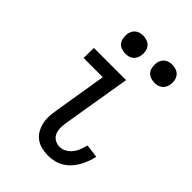

<svg xmlns="http://www.w3.org/2000/svg" viewBox="-217 -829 933 933"><g transform="rotate(45 250.0 -362.0)"><path d="M290 8Q267 8 245.5 3Q224 -2 206.5 -14.5Q189 -27 178 -45.5Q167 -64 162 -85.5Q157 -107 158 -130Q159 -153 163 -175L208 -450H76L77 -520H298L239 -164Q236 -146 236.5 -128Q237 -110 244 -94.5Q251 -79 266 -70.5Q281 -62 299 -62Q317 -62 333.5 -71.5Q350 -81 361.5 -96Q373 -111 379.5 -128.5Q386 -146 390 -163L459 -154Q455 -134 447.5 -114Q440 -94 429.5 -75.5Q419 -57 404 -40.5Q389 -24 370.5 -13Q352 -2 331.5 3Q311 8 290 8ZM404 -608Q390 -608 376 -613.5Q362 -619 354 -630Q346 -641 344 -655.5Q342 -670 344 -685Q346 -695 351 -704.5Q356 -714 365 -720.5Q374 -727 384 -729.5Q394 -732 405 -732Q419 -732 433 -726.5Q447 -721 455 -710Q463 -699 465.5 -684.5Q468 -670 465 -655Q463 -645 458 -635.5Q453 -626 444 -619.5Q435 -613 425 -610.5Q415 -608 404 -608ZM204 -608Q190 -608 176 -613.5Q162 -619 154 -630Q146 -641 144 -655.5Q142 -670 144 -685Q146 -695 151 -704.5Q156 -714 165 -720.5Q174 -727 184 -729.5Q194 -732 205 -732Q219 -732 233 -726.5Q247 -721 255 -710Q263 -699 265.5 -684.5Q268 -670 265 -655Q263 -645 258 -635.5Q253 -626 244 -619.5Q235 -613 225 -610.5Q215 -608 204 -608Z"/></g></svg>

Font: Iosevka Fixed
Style: Italic
Weight: 400
Italic angle: -9°
Monospace: yes
Designer: Belleve Invis
Foundry: Belleve Invis
Version: Version 33.2.4